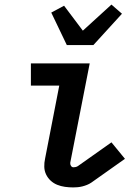

<svg xmlns="http://www.w3.org/2000/svg" viewBox="-20 -807 590 839"><path d="M300 12Q282 12 264 9.5Q246 7 230 0.5Q214 -6 201.5 -17.5Q189 -29 181.5 -44.5Q174 -60 173.5 -78Q173 -96 177 -114L239 -433H115V-530H372L287 -96Q286 -89 290 -82.5Q294 -76 301 -76Q305 -76 310 -77Q315 -78 320 -81L467 -185L526 -113L379 -9Q370 -3 360 1Q350 5 340 7.5Q330 10 320 11Q310 12 300 12ZM272 -610 204 -752 260 -782 342 -673 467 -787 513 -747 388 -610Z"/></svg>

Font: Lode
Style: Bold Italic
Weight: 700
Italic angle: -11°
Monospace: yes
Designer: Belleve Invis
Foundry: Belleve Invis
Version: Version 29.2.0; ttfautohint (v1.8.3)